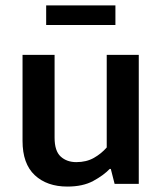

<svg xmlns="http://www.w3.org/2000/svg" viewBox="-20 -677 594 707"><path d="M373 -475H491V0H402L388 -55H384Q361 -31 323 -10.5Q285 10 228 10Q153 10 108 -32Q63 -74 63 -158V-475H181V-170Q181 -121 203.5 -100.5Q226 -80 261 -80Q298 -80 325.5 -95.5Q353 -111 373 -134ZM405 -657V-585H150V-657Z"/></svg>

Font: Mukta Mahee SemiBold
Style: Regular
Weight: 600
Designer: Shuchita Grover, Noopur Datye, Girish Dalvi, Yashodeep Gholap
Foundry: Ek Type
Version: Version 2.538;PS 1.000;hotconv 16.6.51;makeotf.lib2.5.65220;